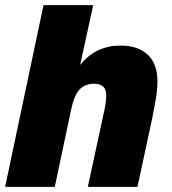

<svg xmlns="http://www.w3.org/2000/svg" viewBox="-20 -730 671 750"><path d="M0 0 150 -710H344L293 -476Q324 -515 363.5 -533.5Q403 -552 450 -552Q520 -552 557.5 -516Q595 -480 595 -412Q595 -379 588 -339Q581 -299 575 -270L517 0H323L383 -278Q388 -298 391.5 -319Q395 -340 395 -358Q395 -403 347 -403Q312 -403 290.5 -380Q269 -357 257 -298L194 0Z"/></svg>

Font: Geist Black
Style: Italic
Weight: 900
Italic angle: -12°
Designer: Basement.studio, Andrés Briganti, Mateo Zaragoza
Foundry: Basement.studio, Vercel, Andrés Briganti, Guido Ferreyra, Mateo Zaragoza
Version: Version 1.500; ttfautohint (v1.8.4.7-5d5b)